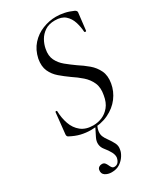

<svg xmlns="http://www.w3.org/2000/svg" viewBox="-224 -718 910 1075"><g transform="rotate(-30 231.0 -180.5)"><path d="M183 12Q151 12 119.5 4.5Q88 -3 53 -22Q49 -25 47.5 -29.5Q46 -34 47 -41L61 -173Q61 -178 66.5 -178Q72 -178 72 -173Q73 -130 86.5 -91Q100 -52 130 -28Q160 -4 208 -4Q238 -4 265.5 -15.5Q293 -27 314 -52.5Q335 -78 342 -121Q351 -167 336.5 -199.5Q322 -232 294 -256.5Q266 -281 234 -302Q203 -324 175.5 -347.5Q148 -371 133.5 -403Q119 -435 127 -481Q138 -533 169 -567.5Q200 -602 243 -619Q286 -636 330 -636Q355 -636 382 -630.5Q409 -625 438 -612Q451 -605 450 -595L437 -484Q437 -480 431.5 -480Q426 -480 425 -484Q423 -517 413 -548.5Q403 -580 380 -600.5Q357 -621 314 -621Q275 -621 249.5 -604Q224 -587 209.5 -561.5Q195 -536 190 -508Q182 -467 196.5 -437.5Q211 -408 238 -386Q265 -364 296 -342Q329 -321 358 -296.5Q387 -272 403 -238.5Q419 -205 411 -158Q403 -111 374 -72.5Q345 -34 297 -11Q249 12 183 12ZM166 275Q142 275 124.5 263.5Q107 252 111 228Q113 218 121 212.5Q129 207 140 207Q152 207 158.5 214.5Q165 222 169 231.5Q173 241 178.5 248.5Q184 256 194 256Q223 256 231 218Q233 201 222.5 181Q212 161 193 138Q180 122 178 102Q176 82 187 60L217 0H229Q218 24 216 41.5Q214 59 220 73.5Q226 88 238 104Q254 126 264 146Q274 166 269 188Q267 205 254 225.5Q241 246 219.5 260.5Q198 275 166 275Z"/></g></svg>

Font: Cormorant
Style: Italic
Weight: 400
Italic angle: -10°
Designer: Christian Thalmann (Catharsis Fonts)
Foundry: Catharsis Fonts
Version: Version 4.000